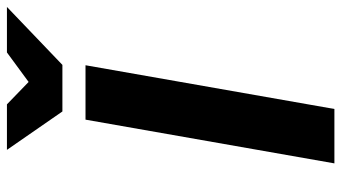

<svg xmlns="http://www.w3.org/2000/svg" viewBox="-230 -730 961 540"><g transform="rotate(-90 250.0 -460.5)"><path d="M60 0 183 -700H336L213 0ZM206 -765 98 -921H226L289 -860L372 -921H500L337 -765Z"/></g></svg>

Font: Overpass Black
Style: Italic
Weight: 900
Italic angle: -10°
Designer: Delve Withrington, Dave Bailey, Thomas Jockin
Foundry: Delve Fonts LLC
Version: Version 4.000